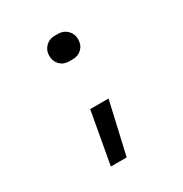

<svg xmlns="http://www.w3.org/2000/svg" viewBox="-167 -689 934 978"><g transform="rotate(-30 300.0 -200.0)"><path d="M290 -410Q257 -410 236 -431Q215 -452 215 -485Q215 -517 236.5 -538.5Q258 -560 290 -560H310Q342 -560 363.5 -538.5Q385 -517 385 -485Q385 -452 364 -431Q343 -410 310 -410ZM205 160 260 -146H368L298 160Z"/></g></svg>

Font: JetBrainsMonoNL NFM
Style: Regular
Weight: 400
Monospace: yes
Designer: Philipp Nurullin, Konstantin Bulenkov
Foundry: JetBrains
Version: Version 2.304; ttfautohint (v1.8.4.7-5d5b);Nerd Fonts 3.3.0